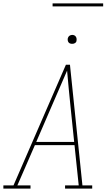

<svg xmlns="http://www.w3.org/2000/svg" viewBox="-38 -1119 658 1139"><path d="M-18 0V-19H42L353 -735H377L451 -19H509V0H348V-19H429L404 -258H169L65 -19H143V0ZM177 -277H402L380 -490Q375 -543 369.5 -595.5Q364 -648 360 -700Q337 -648 314.5 -595Q292 -542 269 -490ZM390 -859Q384 -859 378 -861Q372 -863 368.5 -868Q365 -873 364 -879Q363 -885 364 -891Q365 -896 367.5 -900Q370 -904 373.5 -906.5Q377 -909 381.5 -910.5Q386 -912 390 -912Q397 -912 402.5 -909.5Q408 -907 411.5 -902Q415 -897 416 -891Q417 -885 416 -879Q416 -874 413.5 -870Q411 -866 407 -863.5Q403 -861 399 -860Q395 -859 390 -859ZM274 -1081V-1099H574V-1081Z"/></svg>

Font: Iosevka Slab Thin Extended
Style: Italic
Weight: 100
Width: 7
Italic angle: -9°
Monospace: yes
Designer: Belleve Invis
Foundry: Belleve Invis
Version: Version 11.1.0; ttfautohint (v1.8.3)